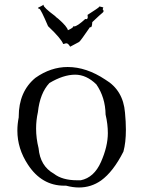

<svg xmlns="http://www.w3.org/2000/svg" viewBox="-20 -820 634 851"><path d="M330 11Q384 11 428 -20Q482 -59 527 -148Q538 -188 538 -245Q538 -280 534 -321Q526 -420 447 -467Q363 -523 280 -523Q205 -523 137 -475Q63 -414 63 -303V-300Q57 -270 57 -241Q57 -161 104 -90Q165 3 265 3H273Q303 11 330 11ZM338 -21H322Q256 -21 219 -50Q158 -84 151 -163Q140 -207 140 -250Q140 -287 148 -323Q157 -407 199 -452Q261 -489 313 -489Q363 -489 407 -446Q447 -388 448 -312Q458 -270 458 -230Q458 -171 427.5 -102Q397 -33 338 -21ZM291 -613Q325 -631 330.5 -634Q336 -637 379 -700L382 -699Q388 -699 389 -722Q427 -758 435 -764Q439 -767 439 -771Q439 -775 435 -779L438 -787Q425 -791 421 -791Q419 -791 418.5 -788.5Q418 -786 368 -754L369 -745Q369 -735 362 -735L358 -736Q322 -703 309 -703L305 -704V-703Q305 -697 281 -686Q278 -702 238 -737Q228 -744 224 -749Q173 -787 173 -797Q173 -799 175 -800Q162 -792 153 -788Q148 -786 148 -784Q148 -783 154.5 -781Q161 -779 193 -704Q252 -648 260 -625Q263 -625 272 -628H275Q282 -628 291 -613Z"/></svg>

Font: Xiaobo Songti 小帛宋体
Style: Regular
Weight: 400
Version: Version 1.501;March 17, 2024;FontCreator 14.0.0.2814 64-bit